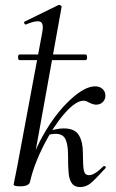

<svg xmlns="http://www.w3.org/2000/svg" viewBox="-20 -745 469 776"><path d="M35 1 39 -19Q48 -62 50 -74L150 -610Q153 -625 153 -635Q153 -659 133 -659Q115 -659 85 -646H84Q80 -646 78 -651Q76 -656 80 -658L217 -725H219Q223 -725 226.5 -722Q230 -719 229 -717L137 -207L101 -9Q99 -1 89 3.5Q79 8 62 8Q35 8 35 1ZM255 -119Q255 -159 245 -181.5Q235 -204 205 -204Q188 -204 173 -199L171 -212Q206 -226 238 -226Q282 -226 298.5 -199Q315 -172 315 -127Q315 -74 319 -55.5Q323 -37 340 -37Q362 -37 398 -73Q399 -74 401 -74Q405 -74 407 -70.5Q409 -67 406 -65Q366 -21 347 -5Q328 11 304 11Q281 11 270.5 -4Q260 -19 257.5 -44Q255 -69 255 -119ZM364 -396Q383 -396 394.5 -385.5Q406 -375 406 -358Q406 -343 395.5 -332.5Q385 -322 368 -322Q357 -322 339 -331Q327 -338 318 -338Q286 -338 241 -286.5Q196 -235 156.5 -157.5Q117 -80 101 -9L86 -10Q103 -107 153 -196Q203 -285 262.5 -340.5Q322 -396 364 -396ZM53 -514Q53 -518 54.5 -521.5Q56 -525 59 -525H326Q329 -525 330.5 -521.5Q332 -518 332 -514Q332 -502 326 -502H59Q53 -502 53 -514Z"/></svg>

Font: Cormorant Garamond Medium
Style: Italic
Weight: 500
Italic angle: -10°
Designer: Christian Thalmann (Catharsis Fonts)
Foundry: Catharsis Fonts
Version: Version 4.000